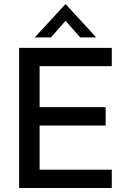

<svg xmlns="http://www.w3.org/2000/svg" viewBox="-20 -935 622 955"><path d="M75 0V-697H536V-606H177V-402H505.5V-310.5H177V-91H536V0ZM153 -749 306 -915 458.5 -749H379L306 -831.5L233.5 -749Z"/></svg>

Font: HK Grotesk Medium
Style: Regular
Weight: 500
Designer: Alfredo Marco Pradil
Foundry: Hanken Design Co.
Version: Version 3.001;FEAKit 1.0